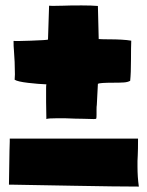

<svg xmlns="http://www.w3.org/2000/svg" viewBox="-20 -687 541 708"><path d="M150 -361Q150 -372 151 -376Q122 -377 83.5 -381.5Q45 -386 34 -393L35 -413Q35 -457 31 -507V-506Q30 -515 30 -536Q37 -535 94 -537Q151 -539 157 -541L161 -666Q171 -665 185 -665.5Q199 -666 213 -666Q234 -667 281 -667Q319 -667 341 -665L344 -543Q358 -542 380 -542Q435 -542 464 -537Q463 -512 463 -468Q463 -417 460 -389Q451 -384 437 -383Q423 -382 397 -382Q348 -382 341 -378L337 -300Q336 -295 336 -283V-264Q336 -253 335 -250Q335 -248 325 -248L288 -249Q263 -249 217 -251H193Q157 -251 151 -248L150 -311ZM15 -132 16 -165V-176H489Q489 -134 488 -115L487 -93V-73Q487 -34 492 1Q413 1 252 -2L28 -6H13Z"/></svg>

Font: Londrina Solid Black
Style: Regular
Weight: 900
Designer: Marcelo Magalhaes
Foundry: Marcelo Magalhães
Version: Version 1.002